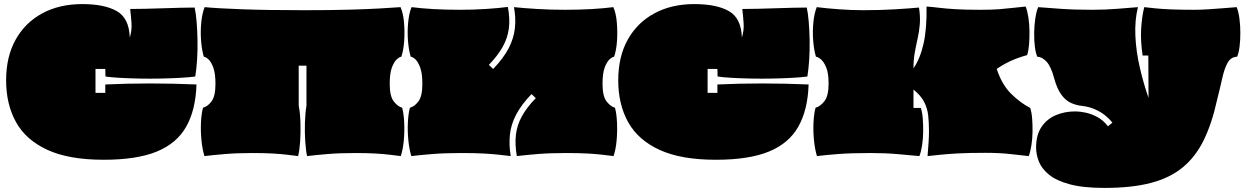

<svg xmlns="http://www.w3.org/2000/svg" viewBox="-20 -748 6107 941"><path d="M488 35Q318 35 212.5 -13.5Q107 -62 58.5 -149.5Q10 -237 10 -354Q10 -470 56.5 -553.5Q103 -637 187 -682.5Q271 -728 383 -728Q492 -728 552.5 -693.5Q613 -659 616 -564Q627 -599 624.5 -634.5Q622 -670 618 -704Q651 -704 693.5 -705Q736 -706 781 -707.5Q826 -709 866 -710Q906 -711 934 -711Q940 -684 943.5 -642.5Q947 -601 948 -552.5Q949 -504 946 -457Q943 -410 937 -373Q908 -369 863 -366.5Q818 -364 766 -363Q714 -362 662 -363Q610 -364 566.5 -366.5Q523 -369 497 -373L496 -410H448V-293H496V-334Q710 -344 943 -334Q939 -209 892.5 -127Q846 -45 748 -5Q650 35 488 35Z M982 17Q972 -15 967.5 -59Q963 -103 965 -147Q967 -191 975 -220Q998 -226 1017 -251.5Q1036 -277 1036 -337Q1036 -388 1025.5 -416.5Q1015 -445 1002 -457Q989 -469 979 -470Q969 -503 965.5 -548.5Q962 -594 966.5 -639Q971 -684 983 -713Q1045 -707 1167.5 -702.5Q1290 -698 1471 -698Q1599 -698 1689 -700.5Q1779 -703 1840.5 -706.5Q1902 -710 1943 -713Q1956 -684 1960 -639Q1964 -594 1961 -548.5Q1958 -503 1947 -470Q1938 -469 1924.5 -457Q1911 -445 1900.5 -416.5Q1890 -388 1890 -337Q1890 -277 1909.5 -251.5Q1929 -226 1951 -220Q1959 -191 1961 -147Q1963 -103 1959 -59Q1955 -15 1944 17Q1920 14 1891.5 10.5Q1863 7 1822 4.5Q1781 2 1720 2Q1645 2 1585 7Q1525 12 1485 17Q1479 -10 1476 -54.5Q1473 -99 1474.5 -147Q1476 -195 1482 -230V-426H1444V-230Q1451 -195 1452.5 -147Q1454 -99 1451 -54.5Q1448 -10 1441 17Q1417 14 1388.5 10.5Q1360 7 1319 4.5Q1278 2 1217 2Q1142 2 1082.5 7Q1023 12 982 17Z M1996 17Q1986 -15 1981.5 -59Q1977 -103 1979 -147Q1981 -191 1989 -220Q2012 -226 2031 -251.5Q2050 -277 2050 -337Q2050 -388 2039.5 -416.5Q2029 -445 2016 -457Q2003 -469 1993 -470Q1983 -503 1979.5 -548.5Q1976 -594 1980.5 -639Q1985 -684 1997 -713Q2044 -707 2104 -703.5Q2164 -700 2234 -700Q2299 -700 2361 -704Q2423 -708 2469 -714Q2480 -656 2474 -609Q2468 -562 2444 -519Q2420 -476 2376 -430L2397 -410Q2448 -463 2473 -511.5Q2498 -560 2503.5 -609.5Q2509 -659 2499 -713Q2547 -708 2613 -704Q2679 -700 2749 -700Q2819 -700 2879 -703.5Q2939 -707 2986 -713Q2999 -684 3003 -639Q3007 -594 3004 -548.5Q3001 -503 2990 -470Q2981 -469 2967.5 -457Q2954 -445 2943.5 -416.5Q2933 -388 2933 -337Q2933 -277 2952.5 -251.5Q2972 -226 2994 -220Q3002 -191 3004 -147Q3006 -103 3002 -59Q2998 -15 2987 17Q2963 14 2934 10.5Q2905 7 2862 4.5Q2819 2 2753 2Q2674 2 2614 7Q2554 12 2513 17Q2503 -41 2508.5 -88Q2514 -135 2538 -178.5Q2562 -222 2606 -267L2585 -287Q2535 -235 2509.5 -186Q2484 -137 2479 -87.5Q2474 -38 2483 17Q2458 14 2427.5 10.5Q2397 7 2352.5 4.5Q2308 2 2241 2Q2159 2 2098 7Q2037 12 1996 17Z M3488 35Q3318 35 3212.5 -13.5Q3107 -62 3058.5 -149.5Q3010 -237 3010 -354Q3010 -470 3056.5 -553.5Q3103 -637 3187 -682.5Q3271 -728 3383 -728Q3492 -728 3552.5 -693.5Q3613 -659 3616 -564Q3627 -599 3624.5 -634.5Q3622 -670 3618 -704Q3651 -704 3693.5 -705Q3736 -706 3781 -707.5Q3826 -709 3866 -710Q3906 -711 3934 -711Q3940 -684 3943.5 -642.5Q3947 -601 3948 -552.5Q3949 -504 3946 -457Q3943 -410 3937 -373Q3908 -369 3863 -366.5Q3818 -364 3766 -363Q3714 -362 3662 -363Q3610 -364 3566.5 -366.5Q3523 -369 3497 -373L3496 -410H3448V-293H3496V-334Q3710 -344 3943 -334Q3939 -209 3892.5 -127Q3846 -45 3748 -5Q3650 35 3488 35Z M3984 17Q3974 -15 3969.5 -59Q3965 -103 3967 -147Q3969 -191 3977 -220Q4000 -226 4020.5 -252Q4041 -278 4041 -338Q4041 -389 4029.5 -417Q4018 -445 4003.5 -457Q3989 -469 3979 -470Q3969 -503 3965.5 -548.5Q3962 -594 3966.5 -639Q3971 -684 3983 -713Q4030 -707 4092.5 -702.5Q4155 -698 4210 -698Q4295 -698 4368.5 -702.5Q4442 -707 4484 -711Q4491 -666 4488 -629.5Q4485 -593 4477.5 -560Q4470 -527 4463.5 -491.5Q4457 -456 4457 -413Q4490 -461 4506.5 -534.5Q4523 -608 4521 -716Q4549 -714 4581.5 -710Q4614 -706 4662 -703Q4710 -700 4782 -700Q4841 -700 4879 -703Q4917 -706 4945.5 -709.5Q4974 -713 5007 -716Q5015 -695 5020 -663.5Q5025 -632 5025.5 -597Q5026 -562 5023.5 -530.5Q5021 -499 5014 -478Q4964 -464 4928.5 -447Q4893 -430 4865 -410Q4890 -334 4934.5 -289.5Q4979 -245 5029 -219Q5036 -199 5038.5 -168Q5041 -137 5040.5 -102.5Q5040 -68 5035 -36Q5030 -4 5022 17Q4981 13 4931 7Q4881 1 4807 1Q4725 1 4673 4Q4621 7 4587.5 10.5Q4554 14 4526 17Q4529 -19 4531 -49.5Q4533 -80 4533 -106Q4533 -148 4529 -183Q4525 -218 4509 -249Q4493 -280 4457 -309V-219H4493Q4500 -199 4502.5 -167.5Q4505 -136 4504.5 -101Q4504 -66 4499 -34.5Q4494 -3 4486 17Q4444 13 4381.5 7.5Q4319 2 4249 2Q4150 2 4086.5 7Q4023 12 3984 17Z M5393 173Q5288 173 5222 155Q5156 137 5120.5 107.5Q5085 78 5071.5 43.5Q5058 9 5058 -25Q5058 -87 5084.5 -126Q5111 -165 5154.5 -183.5Q5198 -202 5250 -202Q5272 -202 5300.5 -196Q5329 -190 5358 -174.5Q5387 -159 5410 -129L5432 -147Q5401 -185 5362 -205Q5323 -225 5283 -229Q5254 -232 5228 -244Q5202 -256 5181 -285Q5160 -314 5146 -366Q5131 -422 5109.5 -445.5Q5088 -469 5064 -470Q5056 -487 5052 -518.5Q5048 -550 5048.5 -586.5Q5049 -623 5054 -657Q5059 -691 5068 -713Q5106 -710 5175.5 -705Q5245 -700 5331 -700Q5396 -700 5457.5 -705Q5519 -710 5557 -713Q5541 -648 5544.5 -572Q5548 -496 5566 -418Q5584 -340 5609 -268L5608 -476H5580Q5569 -550 5573 -610Q5577 -670 5588 -713Q5614 -710 5643.5 -707Q5673 -704 5718 -702Q5763 -700 5834 -700Q5864 -700 5902.5 -702.5Q5941 -705 5978.5 -708Q6016 -711 6041 -713Q6050 -691 6054.5 -657Q6059 -623 6059 -586.5Q6059 -550 6055 -518.5Q6051 -487 6043 -470Q6013 -469 5997 -441Q5981 -413 5970.5 -365.5Q5960 -318 5945 -259Q5920 -144 5880 -62Q5840 20 5777 72Q5714 124 5620.5 148.5Q5527 173 5393 173Z"/></svg>

Font: Oi
Style: Regular
Weight: 400
Designer: Kostas Bartsokas, Mohamad Dakak
Foundry: Foundry5
Version: Version 4.000